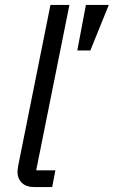

<svg xmlns="http://www.w3.org/2000/svg" viewBox="-20 -760 462 780"><path d="M192 0H121Q86 0 68.5 -17.5Q51 -35 51 -63Q51 -68 52 -74Q53 -80 54 -87L185 -740H262L127 -68H205ZM422 -740 347 -555H294L329 -740Z"/></svg>

Font: IBM Plex Sans Var
Style: Italic
Weight: 400
Italic angle: -11.31°
Designer: Mike Abbink, Paul van der Laan, Pieter van Rosmalen
Foundry: Bold Monday
Version: Version 1.001